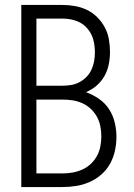

<svg xmlns="http://www.w3.org/2000/svg" viewBox="-20 -755 540 775"><path d="M66 0V-735H232Q258 -735 283 -730.5Q308 -726 331 -715Q354 -704 372.5 -685.5Q391 -667 403 -644.5Q415 -622 419.5 -596.5Q424 -571 424 -545Q424 -520 419 -495Q414 -470 401.5 -448Q389 -426 370 -409.5Q351 -393 327 -383Q355 -373 379.5 -356Q404 -339 420 -314.5Q436 -290 443 -261Q450 -232 450 -203Q450 -175 444 -147Q438 -119 424.5 -94.5Q411 -70 389.5 -51Q368 -32 342 -20.5Q316 -9 288 -4.5Q260 0 232 0ZM127 -409H232Q250 -409 267.5 -412Q285 -415 301 -423.5Q317 -432 329.5 -445Q342 -458 349.5 -474.5Q357 -491 360 -508.5Q363 -526 363 -544Q363 -562 360 -580Q357 -598 349.5 -614Q342 -630 329.5 -643.5Q317 -657 301 -665Q285 -673 267.5 -676.5Q250 -680 232 -680H127ZM232 -55Q253 -55 273 -58.5Q293 -62 312 -70.5Q331 -79 346 -93Q361 -107 371 -125Q381 -143 385 -163.5Q389 -184 389 -204Q389 -225 385 -245.5Q381 -266 371 -284Q361 -302 346 -316Q331 -330 312 -338.5Q293 -347 273 -350Q253 -353 232 -353H127V-55Z"/></svg>

Font: Iosevka Term Light
Style: Regular
Weight: 300
Monospace: yes
Designer: Belleve Invis
Foundry: Belleve Invis
Version: Version 9.0.1; ttfautohint (v1.8.3)